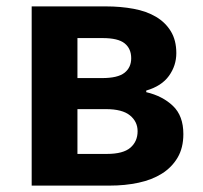

<svg xmlns="http://www.w3.org/2000/svg" viewBox="-20 -580 633 600"><path d="M79 -560H311Q357 -560 397.5 -552.5Q438 -545 467.5 -527.5Q497 -510 514 -482Q531 -454 531 -414Q531 -375 508 -343Q485 -311 437 -297V-292Q488 -280 520.5 -249Q553 -218 553 -161Q553 -118 535 -87.5Q517 -57 486 -37.5Q455 -18 413 -9Q371 0 323 0H79ZM299 -336Q348 -336 369 -352.5Q390 -369 390 -398Q390 -428 369.5 -444.5Q349 -461 301 -461H222V-336ZM314 -99Q365 -99 387.5 -118.5Q410 -138 410 -170Q410 -200 386 -219.5Q362 -239 311 -239H222V-99Z"/></svg>

Font: SpoqaHanSans-Bold
Style: Regular
Weight: 700
Designer: [Spoqa Han Sans] Dong-huui Kim \uAE40 \uB3D9 \uD718   [Noto Sans] Ryoko NISHIZUKA \u897F \u585A \u6DBC \u5B50  (kana & i
Foundry: Spoqa (http://www.spoqa-han-sans.com)
Version: Version 2.000